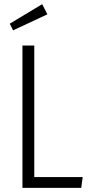

<svg xmlns="http://www.w3.org/2000/svg" viewBox="-20 -904 432 924"><path d="M145 -685V-52H378L371 0H88V-685ZM183 -884 208 -835 43 -758 27 -790Z"/></svg>

Font: Fira Sans Extra Condensed Light
Style: Regular
Weight: 300
Width: 1
Designer: Carrois Corporate & Edenspiekermann AG
Foundry: Carrois Corporate GbR & Edenspiekermann AG
Version: Version 4.203